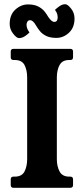

<svg xmlns="http://www.w3.org/2000/svg" viewBox="-20 -892 398 912"><path d="M250 -136Q250 -102 263 -77.5Q276 -53 309 -53H314Q327 -53 327 -40V-13Q327 0 314 0H44Q31 0 31 -13V-40Q31 -53 44 -53H50Q84 -53 96.5 -77.5Q109 -102 109 -136V-524Q109 -559 96.5 -583Q84 -607 50 -607H44Q31 -607 31 -620V-647Q31 -660 44 -660H314Q327 -660 327 -647V-620Q327 -607 314 -607H309Q276 -607 263 -583Q250 -559 250 -524ZM209 -812Q225 -788 238 -788Q247 -788 250.5 -794.5Q254 -801 254 -808Q254 -817 251.5 -826Q249 -835 241 -845Q249 -853 262.5 -862.5Q276 -872 290 -872Q301 -872 317.5 -851.5Q334 -831 334 -804Q334 -761 307.5 -736.5Q281 -712 248 -712Q218 -712 199 -721.5Q180 -731 169 -745Q158 -759 151 -771Q137 -796 123 -796Q114 -796 110 -789Q106 -782 106 -775Q106 -756 120 -738Q113 -730 99 -720.5Q85 -711 70 -711Q59 -711 42.5 -732Q26 -753 26 -778Q26 -822 53 -846.5Q80 -871 113 -871Q143 -871 162 -861Q181 -851 192 -837Q203 -823 209 -812Z"/></svg>

Font: Young Serif
Style: Regular
Weight: 400
Designer: Bastien Sozeau
Foundry: NBR — Bastien Sozeau
Version: Version 3.004; ttfautohint (v1.8.4.7-5d5b);gftools[0.9.33]